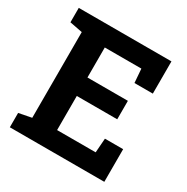

<svg xmlns="http://www.w3.org/2000/svg" viewBox="-162 -850 964 990"><g transform="rotate(30 319.5 -355.5)"><path d="M27.3 0V-85.4L103 -100.1V-610.4L27.3 -625V-710.9H579.1V-519H469.7L463.4 -601.1H245.6V-422.4H486.3V-312.5H245.6V-109.4H475.1L481.4 -194.3H589.8V0Z"/></g></svg>

Font: Robotiche
Style: Bold
Weight: 700
Designer: Google
Version: Version 2.001